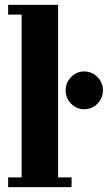

<svg xmlns="http://www.w3.org/2000/svg" viewBox="-20 -770 444 790"><path d="M13.5 0V-40H69V-710H13.5V-750H219V-40H274.5V0ZM326.5 -320.5Q295 -320.5 272.5 -343.5Q250 -366.5 250 -398Q250 -430 272.5 -453Q295 -476 326.5 -476Q358.5 -476 381 -453Q403.5 -430 403.5 -398Q403.5 -366.5 381 -343.5Q358.5 -320.5 326.5 -320.5Z"/></svg>

Font: Imbue 10pt Black
Style: Regular
Weight: 900
Designer: Tyler Finck
Foundry: Etcetera Type Company
Version: Version 1.102; ttfautohint (v1.8.3)